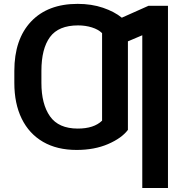

<svg xmlns="http://www.w3.org/2000/svg" viewBox="-20 -757 951 982"><path d="M839.1 204.5H707.7V-576.7L634.2 -545.5V-92.7Q602.6 -50.4 532.8 -20.2Q463.1 9.9 371.8 9.9Q271.7 9.9 200.3 -31.4Q128.9 -72.8 91.1 -149.9Q53.3 -226.9 53.3 -333.1V-394.2Q53.3 -556.1 138.8 -646.7Q224.4 -737.2 377.1 -737.2Q448.5 -737.2 507.1 -717.2Q565.7 -697.1 603 -666.5L739.3 -727.3H839.1ZM377.8 -99.4Q460.6 -99.4 502.1 -139.9V-587.4Q483 -606.5 449.9 -616.8Q416.9 -627.1 379.3 -627.1Q279.5 -627.1 235.6 -567.5Q191.8 -507.8 191.8 -394.2V-333.1Q191.8 -224.4 235.8 -161.9Q279.8 -99.4 377.8 -99.4Z"/></svg>

Font: Linik Sans SemiBold
Style: Regular
Weight: 600
Designer: Rasmus Andersson (font), Cristiano Sobral (main changes)
Foundry: rsms
Version: Version 3.018;June 1, 2022;FontCreator 14.0.0.2814 64-bit; t